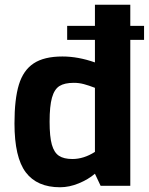

<svg xmlns="http://www.w3.org/2000/svg" viewBox="-20 -783 627 809"><path d="M587 -615H529V0H404L380 -51Q352 -27 312 -10.5Q272 6 233 6Q136 6 88.5 -57Q41 -120 41 -263Q41 -365 59.5 -426Q78 -487 122 -516Q166 -545 243 -545Q309 -545 380 -520V-615H263V-674H380V-763H529V-674H587ZM380 -413Q354 -423 333.5 -428.5Q313 -434 291 -434Q252 -434 230.5 -420.5Q209 -407 199 -371.5Q189 -336 189 -270Q189 -207 198.5 -173.5Q208 -140 228.5 -126.5Q249 -113 285 -113Q333 -113 380 -143Z"/></svg>

Font: Exo
Style: Bold
Weight: 700
Designer: Natanael Gama
Foundry: Natanael Gama
Version: Version 1.500; ttfautohint (v1.6)